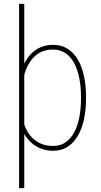

<svg xmlns="http://www.w3.org/2000/svg" viewBox="-20 -770 524 993"><path d="M105.5 -750V203.1H78.6V-750ZM424.8 -269.5V-259.3Q424.8 -198.7 413.6 -149.4Q402.3 -100.1 380.6 -64.5Q358.9 -28.8 327.6 -9.5Q296.4 9.8 256.3 9.8Q218.3 9.8 188 -2.9Q157.7 -15.6 135.7 -37.6Q113.8 -59.6 99.9 -87.4Q85.9 -115.2 80.6 -146V-366.2Q87.9 -402.8 102.1 -434.1Q116.2 -465.3 137.9 -488.8Q159.7 -512.2 189 -525.1Q218.3 -538.1 255.4 -538.1Q295.4 -538.1 326.7 -519.5Q357.9 -501 379.9 -466.1Q401.9 -431.2 413.3 -381.6Q424.8 -332 424.8 -269.5ZM398.9 -259.3V-269.5Q398.9 -322.3 389.9 -366.9Q380.9 -411.6 363 -444.6Q345.2 -477.5 318.1 -495.6Q291 -513.7 254.4 -513.7Q212.9 -513.7 184.6 -497.1Q156.2 -480.5 138.4 -454.8Q120.6 -429.2 110.8 -400.6Q101.1 -372.1 96.7 -347.7V-160.2Q102.1 -129.9 114.5 -103.5Q127 -77.1 146.7 -57.4Q166.5 -37.6 193.4 -26.4Q220.2 -15.1 254.9 -15.1Q291 -15.1 318.1 -33.2Q345.2 -51.3 363 -84Q380.9 -116.7 389.9 -161.4Q398.9 -206.1 398.9 -259.3Z"/></svg>

Font: Roboto Condensed Thin
Style: Regular
Weight: 250
Width: 3
Designer: Christian Robertson
Foundry: Google
Version: Version 3.009; 2024